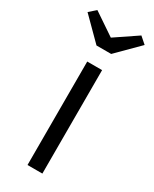

<svg xmlns="http://www.w3.org/2000/svg" viewBox="-227 -789 674 839"><g transform="rotate(30 110.0 -369.5)"><path d="M73 0V-522H148V0ZM73 -603 -34 -710 -1 -739 110 -664 221 -739 254 -710 147 -603Z"/></g></svg>

Font: Lexend Deca Light
Style: Regular
Weight: 300
Designer: Bonnie Shaver-Troup, Thomas Jockin
Foundry: Lexend
Version: Version 1.008; ttfautohint (v1.8.4.7-5d5b)